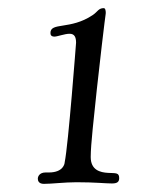

<svg xmlns="http://www.w3.org/2000/svg" viewBox="-20 -803 367 472"><path d="M73 -364C73 -360 74 -351 88 -351C107 -351 139 -355 168 -355C214 -355 239 -352 255 -352C267 -352 273 -355 273 -365C273 -379 265 -377 246 -378C226 -379 203 -385 203 -417C203 -448 211 -515 218 -583C239 -772 240 -767 240 -771C240 -777 239 -783 235 -783C222 -783 220 -774 208 -766C153 -729 104 -749 104 -722C104 -717 106 -713 114 -713C121 -713 139 -720 151 -720C163 -720 167 -712 167 -698C167 -698 148 -447 139 -404C139 -401 136 -379 100 -379H92C77 -379 73 -369 73 -364Z"/></svg>

Font: OFL Sorts Mill Goudy
Style: Italic
Weight: 500
Italic angle: -6°
Version: Version 003.000